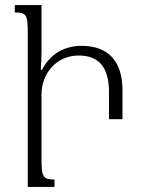

<svg xmlns="http://www.w3.org/2000/svg" viewBox="-20 -734 555 754"><path d="M143 -363C143 -444 200 -516 289 -516C366 -516 408 -472 408 -373V-266H461V-379C461 -495 404 -554 300 -554C235 -554 178 -524 145 -460H140C142 -484 143 -509 143 -533V-714H38V-685C84 -685 89 -676 89 -605V0H194V-29C150 -29 143 -38 143 -109Z"/></svg>

Font: Noto Serif Armenian Condensed Light
Style: Regular
Weight: 300
Width: 3
Designer: Monotype Design Team
Foundry: Monotype Imaging Inc.
Version: Version 2.008